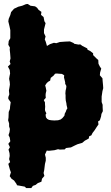

<svg xmlns="http://www.w3.org/2000/svg" viewBox="-20 -734 558 969"><path d="M105 208 78 203 66 201 63 194 51 177 39 169 29 155 35 136 30 122 22 93 31 84 26 69 29 53 28 39 23 21 30 9 22 -8 32 -21 29 -40 23 -52 28 -67 30 -83 26 -96V-111L21 -127L23 -141L24 -169L30 -184L31 -197L34 -218L22 -235V-244L27 -258L25 -277L28 -294L30 -307L29 -321L26 -336L28 -349L31 -363L29 -381L20 -398L33 -411L29 -424L33 -439L31 -466L29 -484L30 -494L22 -508L24 -527L32 -541V-552V-582L28 -601L22 -626L24 -639L32 -658L36 -673L51 -690L62 -695L72 -700L92 -705L111 -713L120 -714L134 -705L157 -702L167 -695L175 -684L189 -674L187 -659L200 -648L204 -627L210 -617L202 -585V-567L210 -550L206 -535L211 -523L217 -502L232 -511L252 -518L264 -516L282 -522L309 -524L333 -525L351 -517L355 -513L376 -509L385 -510L396 -502L420 -490L422 -483L436 -476L450 -465V-456L467 -439L476 -431L477 -412L484 -398L491 -388L485 -367L484 -354L497 -339L498 -325L500 -304L501 -289L497 -274L493 -247V-219L498 -205V-193L499 -173L492 -159L490 -146L484 -127L475 -121L477 -106L468 -93L457 -76L447 -63L441 -51L430 -46L428 -35L408 -24L395 -13L371 -6L358 0L346 6L338 10L313 13L307 20L282 21L273 19L255 24L227 27L216 26L207 46L211 62V77L207 93L203 125L200 139L204 154L192 168L189 183L171 190L160 199L146 204L138 215H112ZM273 -127 286 -131 295 -138 305 -150 307 -161 312 -170 315 -179 320 -187 316 -204 315 -213 312 -226 311 -239V-253L310 -262L311 -276L314 -289L315 -300L309 -311V-318L306 -331L303 -343L304 -354L292 -361L277 -362L267 -363L258 -362L250 -352L236 -341L233 -327L224 -322L216 -315L208 -303L211 -292L214 -276L211 -264L210 -254L211 -240L201 -229L207 -217V-209L208 -196L207 -181L208 -174L214 -162L210 -155L212 -142L218 -134L227 -129L239 -127L254 -126Z"/></svg>

Font: Winky Rough ExtraBold
Style: Regular
Weight: 800
Designer: Simon Atzbach
Foundry: typofactur
Version: Version 1.206; ttfautohint (v1.8.4.7-5d5b)